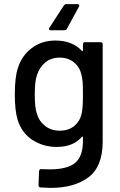

<svg xmlns="http://www.w3.org/2000/svg" viewBox="-20 -714 582 933"><path d="M364 -682 305 -574Q302 -567 293 -567H226Q220 -567 218.5 -570.5Q217 -574 220 -579L290 -687Q295 -694 302 -694H356Q362 -694 364.5 -690.5Q367 -687 364 -682ZM393 -509H469Q479 -509 479 -499V-26Q479 95 410.5 147Q342 199 227 199Q211 199 177 197Q167 196 167 186L170 117Q170 113 173 110Q176 107 181 108Q195 109 222 109Q307 109 345 77.5Q383 46 383 -29V-47Q383 -49 381.5 -50Q380 -51 378 -49Q336 0 255 0Q190 0 137.5 -34Q85 -68 65 -134Q52 -178 52 -256Q52 -339 67 -384Q86 -444 134.5 -480.5Q183 -517 249 -517Q331 -517 378 -467Q380 -465 381.5 -465.5Q383 -466 383 -468V-499Q383 -509 393 -509ZM383 -257Q383 -299 381.5 -316.5Q380 -334 376 -350Q368 -387 340 -410.5Q312 -434 270 -434Q228 -434 200 -410.5Q172 -387 160 -350Q149 -320 149 -257Q149 -188 159 -163Q169 -126 198.5 -102.5Q228 -79 270 -79Q314 -79 341.5 -102.5Q369 -126 377 -163Q380 -179 381.5 -197Q383 -215 383 -257Z"/></svg>

Font: Amber EN Medium
Style: Regular
Weight: 500
Designer: Jeremy Tribby
Foundry: Tribby Type Co.
Version: Version 1.403 November 24, 2021